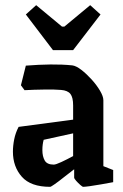

<svg xmlns="http://www.w3.org/2000/svg" viewBox="-20 -713 475 743"><path d="M174 10Q99 10 64.5 -29Q30 -68 30 -126Q30 -149 35 -174Q40 -199 52 -222L263 -250V-305Q263 -336 252.5 -349.5Q242 -363 216 -365Q194 -367 152 -366.5Q110 -366 75 -364L61 -383L80 -459Q130 -463 175.5 -463.5Q221 -464 260 -460Q275 -458 295 -442.5Q315 -427 334.5 -405.5Q354 -384 367 -362Q380 -340 380 -325V-70L418 -55V-8Q396 -4 371 0.5Q346 5 327 7.5Q308 10 302 10Q299 10 290.5 2.5Q282 -5 274.5 -13.5Q267 -22 267 -26V-58Q247 -43 227 -27Q207 -11 192 -0.5Q177 10 174 10ZM144 -132Q144 -108 153 -92Q162 -76 188 -76Q196 -76 217.5 -86Q239 -96 263 -109V-197L149 -172Q144 -154 144 -132ZM185 -519 80 -657 120 -693 220 -610H229L329 -693L369 -657L263 -519Z"/></svg>

Font: Grenze Gotisch SemiBold
Style: Regular
Weight: 600
Designer: Renata Polastri
Foundry: Omnibus-Type
Version: Version 1.001